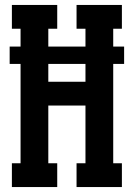

<svg xmlns="http://www.w3.org/2000/svg" viewBox="-20 -755 540 775"><path d="M28 0V-96H63V-497H19V-567H63V-639H28V-735H211V-639H175V-567H325V-639H289V-735H472V-639H437V-567H481V-497H437V-96H472V0H289V-96H325V-329H175V-96H211V0ZM175 -425H325V-497H175Z"/></svg>

Font: Iosevka Curly Slab
Style: Bold
Weight: 700
Monospace: yes
Designer: Belleve Invis
Foundry: Belleve Invis
Version: Version 22.1.2; ttfautohint (v1.8.4)